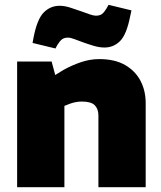

<svg xmlns="http://www.w3.org/2000/svg" viewBox="-20 -776 669 796"><path d="M51 0V-521H194L209 -465L243 -486Q279 -506 316.5 -518.5Q354 -531 391 -531Q456 -531 498.5 -506.5Q541 -482 562.5 -441Q584 -400 584 -348V0H388V-297Q388 -324 373 -339.5Q358 -355 319 -355Q306 -355 293.5 -352.5Q281 -350 270 -346L247 -337V0ZM210 -575 115 -598 119 -620Q134 -697 161.5 -724.5Q189 -752 227 -752Q248 -752 271 -744.5Q294 -737 317 -729Q336 -722 352 -716.5Q368 -711 377 -711Q394 -711 403 -718Q412 -725 421 -740L430 -756L525 -733L520 -710Q505 -633 478 -606Q451 -579 413 -579Q392 -579 368.5 -586Q345 -593 323 -601Q304 -608 288 -614Q272 -620 262 -620Q246 -620 237 -613Q228 -606 218 -590Z"/></svg>

Font: REM Medium ExtraBold
Style: Regular
Weight: 800
Version: Version 1.005;gftools[0.9.28]